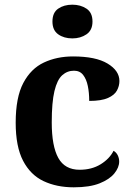

<svg xmlns="http://www.w3.org/2000/svg" viewBox="-20 -790 567 820"><path d="M295 10Q222 10 166 -16.5Q110 -43 78.5 -103.5Q47 -164 47 -266Q47 -374 79.5 -435.5Q112 -497 167.5 -523Q223 -549 292 -549Q389 -549 439.5 -518.5Q490 -488 490 -444Q490 -423 479.5 -403.5Q469 -384 441 -371.5Q413 -359 361 -359Q361 -394 355 -423Q349 -452 335 -470Q321 -488 296 -488Q267 -488 245.5 -468.5Q224 -449 212.5 -401Q201 -353 201 -267Q201 -166 229 -115.5Q257 -65 320 -65Q372 -65 410 -88.5Q448 -112 465 -146Q477 -139 483 -126.5Q489 -114 489 -100Q489 -75 468.5 -49.5Q448 -24 405.5 -7Q363 10 295 10ZM289 -626Q253 -626 228.5 -643.5Q204 -661 204 -698Q204 -736 228.5 -753Q253 -770 289 -770Q324 -770 349.5 -753Q375 -736 375 -698Q375 -661 349.5 -643.5Q324 -626 289 -626Z"/></svg>

Font: Noto Serif Tibetan
Style: Bold
Weight: 700
Designer: Monotype Design Team
Foundry: Monotype Imaging Inc.
Version: Version 2.103; ttfautohint (v1.8.4.7-5d5b)